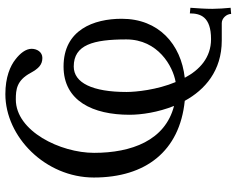

<svg xmlns="http://www.w3.org/2000/svg" viewBox="-103 -596 882 716"><g transform="rotate(-90 338.0 -238.0)"><path d="M550 108C481 108 435 65 406 10C531 -4 626 -87 626 -225C626 -329 585 -442 448 -442C319 -442 268 -332 268 -196C268 -152 277 -90 301 -30C172 -63 126 -189 126 -328C126 -454 207 -620 325 -620C362 -620 396 -617 424 -565C440 -536 454 -521 480 -521C502 -521 514 -541 514 -561C514 -583 497 -604 475 -621C450 -641 408 -659 345 -659C186 -659 34 -510 34 -329C34 -136 132 -9 320 10C361 85 432 148 545 148H610C628 148 644 166 644 183L667 181C665 162 663 132 663 113C663 86 665 59 667 31L646 29C646 68 634 108 550 108ZM390 -24C361 -93 353 -172 353 -207C353 -334 387 -404 448 -404C529 -404 549 -331 549 -208C549 -90 449 -34 390 -24Z"/></g></svg>

Font: Libertinus Serif Display
Style: Regular
Weight: 400
Designer: Philipp H. Poll, Khaled Hosny
Foundry: Caleb Maclennan
Version: Version 7.050;RELEASE